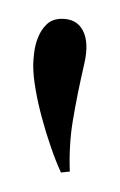

<svg xmlns="http://www.w3.org/2000/svg" viewBox="-20 -605 125 200"><path d="M43.5 -425.3Q38.1 -437 33 -451.9Q27.8 -466.8 23.7 -482.2Q19.5 -497.6 17.1 -511.7Q14.6 -525.9 14.6 -537.1Q14.6 -542 15.6 -550.3Q16.6 -558.6 19.8 -566.4Q22.9 -574.2 28.8 -579.8Q34.7 -585.4 44.4 -585.4Q60.1 -585.4 66.4 -573Q72.8 -560.5 67.9 -539.1Q64 -522 61 -507.3Q58.1 -492.7 55.9 -479.5Q53.7 -466.3 53 -453.4Q52.2 -440.4 52.7 -426.3Z"/></svg>

Font: Montez
Style: Regular
Weight: 400
Designer: Astigmatic (AOETI)
Foundry: Astigmatic (AOETI)
Version: Version 1.001